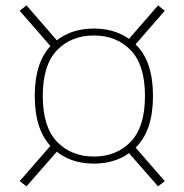

<svg xmlns="http://www.w3.org/2000/svg" viewBox="-20 -592 672 701"><path d="M437 -48.8 557.1 88.4 581.5 69.3 461.9 -68.4ZM171.9 -68.4 51.8 69.3 76.7 88.4 196.8 -48.8ZM461.9 -415 581.5 -552.7 557.1 -572.3 437 -434.1ZM196.8 -434.1 76.7 -572.3 51.8 -552.7 171.9 -415ZM322.8 -462.4Q405.3 -462.4 457.3 -408.7Q509.3 -355 509.3 -241.7Q509.3 -128.4 457.3 -74.5Q405.3 -20.5 322.8 -20.5Q240.2 -20.5 188.2 -74.5Q136.2 -128.4 136.2 -241.7Q136.2 -355 188.2 -408.7Q240.2 -462.4 322.8 -462.4ZM322.8 -487.8Q227.5 -487.8 167.2 -426.8Q106.9 -365.7 106.9 -241.7Q106.9 -117.7 167.2 -56.2Q227.5 5.4 322.8 5.4Q418 5.4 478.3 -56.2Q538.6 -117.7 538.6 -241.7Q538.6 -365.7 478.3 -426.8Q418 -487.8 322.8 -487.8Z"/></svg>

Font: Estedad-FD VF
Style: Regular
Weight: 100
Designer: Amin Abedi
Version: Version 7.3